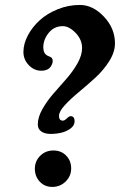

<svg xmlns="http://www.w3.org/2000/svg" viewBox="-20 -735 492 764"><path d="M181.6 -202.1Q158.2 -202.1 144.3 -211.9Q130.4 -221.7 130.4 -240.2Q130.4 -268.1 148.4 -300.3Q166.5 -332.5 192.4 -362.3Q218.3 -392.1 244.4 -421.6Q270.5 -451.2 288.6 -483.4Q306.6 -515.6 306.6 -543.9Q306.6 -577.6 280.8 -604.2Q254.9 -630.9 230 -630.9Q195.8 -630.9 174.6 -605.2Q153.3 -579.6 152.3 -549.3Q152.3 -530.3 158.7 -522.2Q165 -514.2 174.6 -511Q184.1 -507.8 187 -502.9Q194.3 -490.2 183.1 -471.9Q171.9 -453.6 144 -453.6Q115.7 -453.6 94.5 -475.8Q73.2 -498 73.2 -528.3Q73.2 -560.5 90.8 -594Q108.4 -627.4 137.9 -654.3Q167.5 -681.2 209.7 -698.2Q252 -715.3 297.9 -715.3Q349.6 -715.3 393.6 -668.7Q437.5 -622.1 437.5 -562.5Q437.5 -527.8 414.6 -491.5Q391.6 -455.1 358.9 -425.3Q326.2 -395.5 293.5 -368.4Q260.7 -341.3 237.8 -316.4Q214.8 -291.5 214.8 -273.4Q214.8 -256.3 228.5 -254.9Q236.3 -254.4 245.8 -263.7Q255.4 -272.9 261.2 -272.9Q276.9 -272 276.9 -252.9Q276.9 -235.8 261 -223.9Q245.1 -211.9 224.4 -207Q203.6 -202.1 181.6 -202.1ZM263.2 -64.9Q263.2 -34.2 241.2 -12.7Q219.2 8.8 188 8.8Q157.7 8.8 138.2 -12.2Q118.7 -33.2 118.7 -63.5Q118.7 -93.8 139.9 -115Q161.1 -136.2 192.4 -136.2Q223.6 -136.2 243.4 -115.7Q263.2 -95.2 263.2 -64.9Z"/></svg>

Font: Cooper* SemiBold
Style: Italic
Weight: 600
Italic angle: -7°
Designer: Owen Earl
Foundry: indestructible type*
Version: Version 0.001